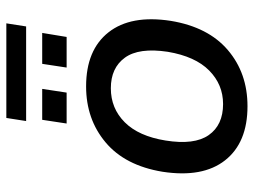

<svg xmlns="http://www.w3.org/2000/svg" viewBox="-120 -692 820 621"><g transform="rotate(-90 290.5 -381.0)"><path d="M26 0ZM258 9Q140 9 83 -63.5Q26 -136 46 -266Q66 -387 141 -450Q216 -513 322 -513Q440 -513 497 -440.5Q554 -368 534 -239Q514 -118 439.5 -54.5Q365 9 258 9ZM265 -70Q328 -70 373.5 -115Q419 -160 434 -249Q448 -342 415 -387.5Q382 -433 316 -433Q251 -433 206 -388Q161 -343 147 -256Q132 -163 164.5 -116.5Q197 -70 265 -70ZM210 -707 220 -771H526L516 -707ZM202 -576 214 -655H314L302 -576ZM383 -576 395 -655H495L482 -576Z"/></g></svg>

Font: Winston Medium
Style: Italic
Weight: 500
Italic angle: -9°
Designer: Original fonts by Vernon Adams / Changes by Cristiano Sobral
Foundry: Original fonts by Vernon Adams / Changes by Cristiano Sobral
Version: Version 2.503;July 17, 2020;FontCreator 13.0.0.2655 64-bit